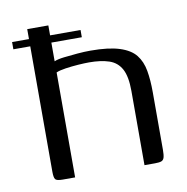

<svg xmlns="http://www.w3.org/2000/svg" viewBox="-63 -565 610 627"><g transform="rotate(-10 241.5 -252.0)"><path d="M96 0Q76 0 71.5 -6Q67 -12 67 -31V-504H137V-385Q148 -390 169.5 -392.5Q191 -395 214.5 -397Q238 -399 258 -399Q318 -399 354 -387.5Q390 -376 407 -354.5Q424 -333 429.5 -301.5Q435 -270 435 -230V-39Q435 -22 432.5 -13.5Q430 -5 423 -2.5Q416 0 402 0H367V-246Q367 -294 353.5 -319Q340 -344 313 -353Q286 -362 247 -362Q232 -362 210.5 -360.5Q189 -359 168.5 -356Q148 -353 137 -348V0ZM11 -471H238V-447H11Z"/></g></svg>

Font: Genos Thin
Style: Regular
Weight: 400
Version: Version 1.010